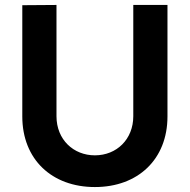

<svg xmlns="http://www.w3.org/2000/svg" viewBox="-20 -740 766 775"><path d="M363 15C537 15 656 -97 656 -270V-720H518V-271C518 -178 451 -113 363 -113C277 -113 208 -176 208 -271V-720L70 -719V-270C70 -97 189 15 363 15Z"/></svg>

Font: Manrope ExtraBold
Style: Regular
Weight: 800
Designer: Mikhail Sharanda
Foundry: Mikhail Sharanda
Version: Version 4.505